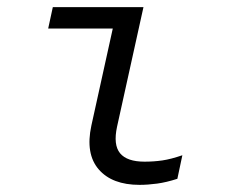

<svg xmlns="http://www.w3.org/2000/svg" viewBox="-20 -508 640 538"><path d="M371 10Q294 10 256.5 -33.5Q219 -77 236 -156L296 -428H115L128 -488H382L308 -153Q297 -102 316.5 -78.5Q336 -55 385 -55Q411 -55 435 -58.5Q459 -62 491 -73L477 -7Q446 3 420 6.5Q394 10 371 10Z"/></svg>

Font: Red Hat Mono
Style: Italic
Weight: 300
Italic angle: -12°
Monospace: yes
Designer: Pentagram, MCKL
Foundry: Pentagram, MCKL
Version: Version 1.023